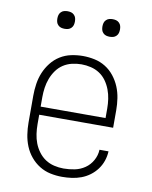

<svg xmlns="http://www.w3.org/2000/svg" viewBox="-82 -770 663 839"><g transform="rotate(10 250.0 -350.5)"><path d="M251 8Q225 8 199 2.5Q173 -3 150.5 -17Q128 -31 111 -51.5Q94 -72 84 -96.5Q74 -121 70 -147.5Q66 -174 66 -200V-320Q66 -346 70 -372.5Q74 -399 84 -423Q94 -447 110.5 -468Q127 -489 149.5 -503Q172 -517 198 -522.5Q224 -528 250 -528Q276 -528 302 -522.5Q328 -517 350.5 -503Q373 -489 389.5 -468Q406 -447 416 -423Q426 -399 430 -372.5Q434 -346 434 -320V-242H106V-200Q106 -179 109 -157.5Q112 -136 119.5 -116.5Q127 -97 140 -79.5Q153 -62 170.5 -50.5Q188 -39 209 -34Q230 -29 251 -29Q276 -29 300.5 -34Q325 -39 345.5 -53Q366 -67 378.5 -89.5Q391 -112 392 -137H432Q431 -115 424 -94.5Q417 -74 404 -56.5Q391 -39 373.5 -26Q356 -13 336 -5.5Q316 2 294.5 5Q273 8 251 8ZM106 -278H394V-320Q394 -341 391 -362Q388 -383 380.5 -403Q373 -423 360.5 -440.5Q348 -458 330.5 -469.5Q313 -481 292 -486Q271 -491 250 -491Q229 -491 208 -486Q187 -481 169.5 -469.5Q152 -458 139.5 -440.5Q127 -423 119.5 -403Q112 -383 109 -362Q106 -341 106 -320ZM350 -631Q342 -631 334.5 -633Q327 -635 321 -641Q315 -647 313 -654.5Q311 -662 311 -670Q311 -678 313 -685.5Q315 -693 321 -699Q327 -705 334.5 -707Q342 -709 350 -709Q358 -709 365.5 -707Q373 -705 379 -699Q385 -693 387 -685.5Q389 -678 389 -670Q389 -662 387 -654.5Q385 -647 379 -641Q373 -635 365.5 -633Q358 -631 350 -631ZM150 -631Q142 -631 134.5 -633Q127 -635 121 -641Q115 -647 113 -654.5Q111 -662 111 -670Q111 -678 113 -685.5Q115 -693 121 -699Q127 -705 134.5 -707Q142 -709 150 -709Q158 -709 165.5 -707Q173 -705 179 -699Q185 -693 187 -685.5Q189 -678 189 -670Q189 -662 187 -654.5Q185 -647 179 -641Q173 -635 165.5 -633Q158 -631 150 -631Z"/></g></svg>

Font: Iosevka Curly Slab Extralight
Style: Regular
Weight: 200
Monospace: yes
Designer: Belleve Invis
Foundry: Belleve Invis
Version: Version 22.1.2; ttfautohint (v1.8.4)